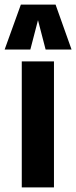

<svg xmlns="http://www.w3.org/2000/svg" viewBox="-63 -809 329 829"><path d="M31 0V-544H170V0ZM-43 -595 27 -789H177L246 -595H134L101 -722L68 -595Z"/></svg>

Font: Georama Condensed
Style: Bold
Weight: 700
Width: 3
Designer: Jean-Baptiste Levee
Foundry: Production Type
Version: Version 1.000